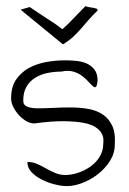

<svg xmlns="http://www.w3.org/2000/svg" viewBox="-20 -613 425 633"><path d="M70.3 -79.1Q87.9 -79.1 103 -72.3Q118.2 -65.4 132.8 -57.1Q147.5 -48.8 162.6 -42.5Q177.7 -36.1 195.3 -36.1Q215.8 -36.1 237.8 -43.5Q259.8 -50.8 278.3 -64Q296.9 -77.1 308.6 -96.2Q320.3 -115.2 320.3 -137.7Q321.3 -144.5 320.8 -154.3Q320.3 -164.1 314.5 -174.3Q308.6 -184.6 294.9 -193.8Q281.2 -203.1 255.4 -208Q229.5 -212.9 190.4 -213.4Q151.4 -213.9 93.8 -206.1Q79.1 -206.1 65.4 -214.4Q51.8 -222.7 41 -234.9Q30.3 -247.1 23.4 -261.2Q16.6 -275.4 16.6 -288.1Q16.6 -326.2 32.7 -350.1Q48.8 -374 74.2 -388.2Q99.6 -402.3 130.9 -408.2Q162.1 -414.1 194.3 -414.1Q209 -414.1 228 -412.6Q247.1 -411.1 263.2 -404.8Q279.3 -398.4 290.5 -384.8Q301.8 -371.1 301.8 -346.7Q299.8 -330.1 296.4 -326.7Q293 -323.2 286.6 -328.6Q280.3 -334 271.5 -343.8Q262.7 -353.5 250.5 -362.8Q238.3 -372.1 221.2 -377Q204.1 -381.8 182.6 -377Q160.2 -377 137.7 -372.6Q115.2 -368.2 97.2 -357.4Q79.1 -346.7 67.9 -328.1Q56.6 -309.6 56.6 -281.2Q56.6 -266.6 69.8 -261.2Q83 -255.9 105 -255.9Q127 -255.9 154.8 -257.3Q182.6 -258.8 211.9 -258.8Q241.2 -258.8 268.6 -254.4Q295.9 -250 316.9 -236.8Q337.9 -223.6 349.6 -199.2Q361.3 -174.8 358.4 -135.7Q358.4 -107.4 342.3 -82Q326.2 -56.6 301.3 -37.6Q276.4 -18.6 246.1 -7.8Q215.8 2.9 187.5 0Q175.8 -1 155.8 -6.3Q135.7 -11.7 116.7 -21.5Q97.7 -31.2 84 -45.4Q70.3 -59.6 70.3 -79.1ZM185.5 -516.6Q202.1 -531.2 210.4 -540Q218.8 -548.8 225.6 -555.7Q232.4 -562.5 239.7 -570.3Q247.1 -578.1 261.7 -592.8Q269.5 -589.8 276.9 -588.9Q284.2 -587.9 289.6 -586.9Q294.9 -585.9 298.3 -584.5Q301.8 -583 301.8 -578.1Q286.1 -563.5 272.9 -548.3Q259.8 -533.2 247.6 -519Q235.4 -504.9 221.2 -491.7Q207 -478.5 187.5 -466.8L47.9 -581.1L78.1 -589.8Q92.8 -580.1 105.5 -571.3Q118.2 -562.5 131.3 -554.2Q144.5 -545.9 157.7 -537.1Q170.9 -528.3 185.5 -516.6Z"/></svg>

Font: Annie Use Your Telescope
Style: Regular
Weight: 400
Designer: Kimberly Geswein
Foundry: Kimberly Geswein
Version: Version 1.002 2001